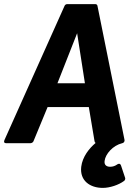

<svg xmlns="http://www.w3.org/2000/svg" viewBox="-35 -686 631 936"><path d="M245 -280 341 -524 379 -280ZM555 121C550 106 537 115 536 116C526 123 515 127 502 127C484 127 472 118 475 98C479 65 515 23 561 12C571 10 573 1 572 -4L440 -658C439 -663 435 -666 429 -666H293C288 -666 282 -663 280 -658L-13 -4C-21 14 -4 12 -4 12H114C119 12 126 8 128 3L197 -164H398L426 3C427 6 428 9 431 11C400 37 367 78 361 127C353 195 404 230 466 230C500 230 543 216 570 196C574 193 577 186 575 181Z"/></svg>

Font: Falling Sky
Style: BdObl
Weight: 700
Designer: Paul D. Hunt
Foundry: Adobe Systems Incorporated
Version: Version 1.02